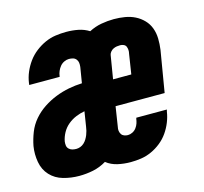

<svg xmlns="http://www.w3.org/2000/svg" viewBox="-85 -621 768 722"><g transform="rotate(-15 299.5 -260.0)"><path d="M139 8Q107 8 77 -0.5Q47 -9 27 -30.5Q7 -52 1.5 -83Q-4 -114 1 -145Q6 -171 16 -196.5Q26 -222 44 -243Q62 -264 85.5 -279.5Q109 -295 134.5 -305Q160 -315 186 -320Q212 -325 238 -326L248 -387Q249 -396 248 -403.5Q247 -411 242 -417Q237 -423 229.5 -425Q222 -427 214 -427Q205 -427 195.5 -422.5Q186 -418 179.5 -410Q173 -402 169 -392.5Q165 -383 164 -374Q164 -373 164 -372.5Q164 -372 163 -371H45Q45 -373 45.5 -375Q46 -377 46 -379Q49 -400 57.5 -420Q66 -440 79 -458Q92 -476 110 -490Q128 -504 148 -513Q168 -522 189 -525Q210 -528 231 -528Q255 -528 277.5 -523.5Q300 -519 319 -507Q342 -519 367 -523.5Q392 -528 416 -528Q438 -528 459 -524.5Q480 -521 498 -512Q516 -503 530 -488.5Q544 -474 551 -455Q558 -436 558.5 -414.5Q559 -393 556 -371L529 -210H338L326 -133Q324 -125 325 -117.5Q326 -110 330 -104Q334 -98 341 -95.5Q348 -93 355 -93Q364 -93 373 -97.5Q382 -102 388 -110Q394 -118 397 -127Q400 -136 401 -145Q402 -146 402 -146.5Q402 -147 402 -148H521Q520 -146 520 -144Q520 -142 519 -140Q516 -120 508 -100Q500 -80 487.5 -62Q475 -44 457.5 -30Q440 -16 420 -7Q400 2 379.5 5Q359 8 339 8Q313 8 288.5 2.5Q264 -3 245 -18Q220 -3 193 2.5Q166 8 139 8Q139 8 139 8Q139 8 139 8ZM426 -310 438 -387Q440 -395 439.5 -402Q439 -409 436.5 -415Q434 -421 427.5 -424Q421 -427 414 -427Q407 -427 400.5 -426Q394 -425 387.5 -422Q381 -419 376 -413Q371 -407 370 -401L355 -310ZM154 -93Q162 -93 170 -96Q178 -99 184.5 -105Q191 -111 195.5 -118.5Q200 -126 203 -133.5Q206 -141 208 -149Q210 -157 211 -165L220 -222Q203 -219 186 -212Q169 -205 154.5 -193Q140 -181 131 -164.5Q122 -148 119 -131Q118 -123 119 -115.5Q120 -108 125.5 -102.5Q131 -97 138.5 -95Q146 -93 154 -93Z"/></g></svg>

Font: Iosevka SS04 Extended Oblique
Style: Bold
Weight: 700
Width: 7
Italic angle: -9°
Monospace: yes
Designer: Belleve Invis
Foundry: Belleve Invis
Version: Version 19.0.0; ttfautohint (v1.8.4)